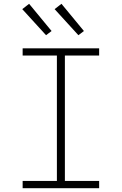

<svg xmlns="http://www.w3.org/2000/svg" viewBox="-20 -989 640 1009"><path d="M99 0V-38H279V-697H99V-735H501V-697H321V-38H501V0ZM392 -804 267 -941 303 -969 421 -826ZM222 -804 97 -941 133 -969 251 -826Z"/></svg>

Font: Iosevka Slab XLtEx
Style: Regular
Weight: 200
Width: 7
Monospace: yes
Designer: Belleve Invis
Foundry: Belleve Invis
Version: Version 11.1.0; ttfautohint (v1.8.3)